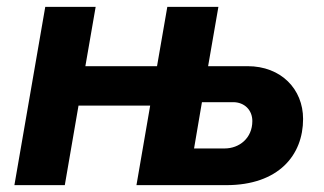

<svg xmlns="http://www.w3.org/2000/svg" viewBox="-20 -540 945 560"><path d="M468 -520 438 -347H229L259 -520H112L22 0H169L209 -232H418L378 0H640C792 0 864 -87 864 -193C864 -280 800 -347 702 -347H587L617 -520ZM546 -107 569 -242H660C693 -242 716 -219 716 -187C716 -137 678 -107 635 -107Z"/></svg>

Font: Fixel Display
Style: Bold Italic
Weight: 700
Italic angle: -10°
Designer: AlfaBravo + MacPaw
Foundry: Kyrylo Tkachov, Marchela Mozhyna, Serhii Makarenko, Maria Weinstein, Zakhar Kryvoshyya
Version: Version 1.210;Glyphs 3.2 (3217)